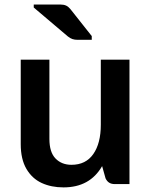

<svg xmlns="http://www.w3.org/2000/svg" viewBox="-20 -815 669 850"><path d="M553.2 -550.8V0H488.3Q473.6 0 463.6 -6.1Q453.6 -12.2 447.3 -25.4L432.1 -79.6Q377.9 14.6 261.2 14.6Q207 14.6 164.6 -4.9Q122.1 -24.4 96.9 -67.4Q71.8 -110.4 71.8 -176.8V-550.8H198.7V-200.2Q198.7 -141.1 225.8 -113.3Q252.9 -85.4 296.4 -85.4Q359.9 -85.4 393.1 -133.1Q426.3 -180.7 426.3 -263.2V-550.8ZM280.3 -653.8 129.4 -781.7V-794.9H248Q262.2 -794.9 272.5 -790.3Q282.7 -785.6 291.5 -774.9L386.2 -655.3V-638.7H323.7Q310.5 -638.7 300.5 -642.1Q290.5 -645.5 280.3 -653.8Z"/></svg>

Font: Lycee Sans SemiBold
Style: Regular
Weight: 600
Designer: Justin Alvin
Foundry: Alkove Design
Version: Version 1.030